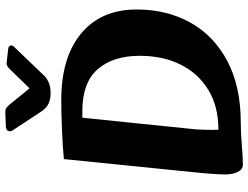

<svg xmlns="http://www.w3.org/2000/svg" viewBox="-128 -818 953 738"><g transform="rotate(-90 349.0 -448.5)"><path d="M85 8Q67 8 57.5 -12Q48 -32 48 -59Q48 -98 57 -186L107 -680Q161 -685 224.5 -687.5Q288 -690 334 -690Q498 -690 590 -613.5Q682 -537 682 -400Q682 -284 631.5 -193.5Q581 -103 483.5 -51.5Q386 0 246 0Q206 0 161.5 4Q117 8 85 8ZM220 -86Q310 -86 373.5 -125Q437 -164 470.5 -232Q504 -300 504 -388Q504 -491 452.5 -550Q401 -609 291 -609H266L221 -170Q220 -153 219.5 -131Q219 -109 220 -86ZM539 -872Q546 -880 543 -886.5Q540 -893 530 -894L478 -900Q470 -901 464 -897Q458 -893 453 -888L379 -812L318 -887Q314 -892 306.5 -899Q299 -906 285 -905L232 -903Q219 -902 215.5 -894.5Q212 -887 216 -879L291 -765Q304 -746 321 -738.5Q338 -731 361 -731Q384 -731 400.5 -738Q417 -745 426 -754Z"/></g></svg>

Font: Alkatra
Style: Bold
Weight: 700
Designer: Suman Bhandary
Version: Version 1.100;gftools[0.9.22]